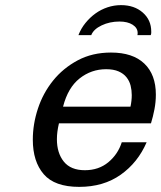

<svg xmlns="http://www.w3.org/2000/svg" viewBox="-20 -717 628 749"><path d="M108 -172Q108 -233 128 -293.5Q148 -354 187 -402.5Q226 -451 283 -481.5Q340 -512 413 -512Q498 -512 543 -469Q588 -426 588 -348Q588 -319 582.5 -290.5Q577 -262 569 -236H210Q206 -219 204 -204Q202 -189 202 -174Q202 -120 229 -86.5Q256 -53 311 -53Q365 -53 402.5 -84Q440 -115 455 -162H552Q518 -83 451 -35.5Q384 12 289 12Q193 12 150.5 -37.5Q108 -87 108 -172ZM489 -301Q494 -324 494 -346Q494 -365 489.5 -383Q485 -401 473.5 -415.5Q462 -430 442.5 -438.5Q423 -447 394 -447Q336 -447 290.5 -411Q245 -375 226 -301ZM516 -580Q517 -583 517 -588Q517 -608 497.5 -620.5Q478 -633 446 -633Q408 -633 376.5 -618Q345 -603 336 -580H286Q296 -606 313.5 -627.5Q331 -649 352.5 -664.5Q374 -680 399.5 -688.5Q425 -697 452 -697Q504 -697 537 -668Q570 -639 570 -594Q570 -593 570 -589Q570 -585 568 -580Z"/></svg>

Font: Perun
Style: Italic
Weight: 400
Italic angle: -12°
Foundry: Copyright (c) Stefan Peev, Context Ltd, 2016
Version: Version 1.027